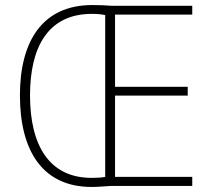

<svg xmlns="http://www.w3.org/2000/svg" viewBox="-20 -788 838 761"><path d="M346 -768C149 -768 59 -626 59 -410C59 -186 152 -47 343 -47C373 -47 396 -50 418 -51H742V-87H436V-409H724V-444H436V-730H742V-765H423C395 -767 377 -768 346 -768ZM344 -733C367 -733 385 -731 397 -728V-87C383 -84 366 -83 343 -83C175 -83 99 -212 99 -410C99 -599 169 -733 344 -733Z"/></svg>

Font: Noto Sans Tamil UI SemiCondensed ExtraLight
Style: Regular
Weight: 200
Width: 4
Designer: Jelle Bosma - Monotype Design Team
Foundry: Monotype Imaging Inc.
Version: Version 2.004